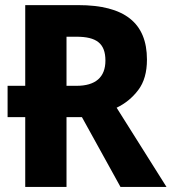

<svg xmlns="http://www.w3.org/2000/svg" viewBox="-20 -734 674 754"><path d="M79.1 -713.9V-397H9.8V-273.9H79.1V0H241.2V-273.9H301.8L453.1 0H633.8L438 -311C471.7 -327.1 500 -350.1 522.9 -380.4C545.9 -410.6 557.1 -450.7 557.1 -500C557.1 -644 469.2 -713.9 287.1 -713.9ZM279.8 -589.8C358.4 -589.8 394 -564 394 -496.1C394 -430.2 354.5 -397 280.8 -397H241.2V-589.8Z"/></svg>

Font: Avrile Sans
Style: Bold
Weight: 700
Designer: Monotype Design Team, Google (font), Stefan Peev (BGR Cyrillic), Cristiano Sobral (main changes)
Foundry: The Avrile Sans Project Authors
Version: Version 3.110